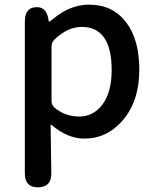

<svg xmlns="http://www.w3.org/2000/svg" viewBox="-20 -584 670 827"><path d="M144 223Q87 223 87 163V-491Q87 -550 133 -553Q180 -557 189 -499Q190 -490 191.5 -490Q193 -490 208 -502Q282 -564 363 -564Q466 -564 524 -487Q580 -413 580 -284Q580 -148 508 -65Q441 13 343 13Q271 13 202 -46Q198 -49 198 -44L201 162Q202 222 144 223ZM461 -282Q461 -468 332 -468Q270 -468 214 -413Q202 -401 202 -384V-148Q202 -132 214 -121Q260 -82 321.5 -82Q383 -82 422 -135Q461 -188 461 -282Z"/></svg>

Font: Resource Han Rounded CN Medium
Style: Regular
Weight: 500
Designer: Cyano Hao (round all glyphs); Ryoko NISHIZUKA 西塚涼子 (kana, bopomofo & ideographs); Paul D. Hunt (Latin, Greek & Cyrillic)
Foundry: Cyano Hao
Version: 0.990